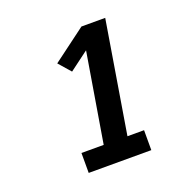

<svg xmlns="http://www.w3.org/2000/svg" viewBox="-99 -934 697 706"><g transform="rotate(-20 250.0 -580.5)"><path d="M132 -323V-401H219L277 -750L202 -694L161 -741L291 -838H384L312 -401H377V-323Z"/></g></svg>

Font: Iosevka SS04 Extrabold
Style: Italic
Weight: 800
Italic angle: -9°
Monospace: yes
Designer: Belleve Invis
Foundry: Belleve Invis
Version: Version 19.0.0; ttfautohint (v1.8.4)